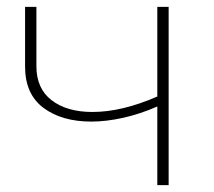

<svg xmlns="http://www.w3.org/2000/svg" viewBox="-20 -539 624 559"><path d="M246 -185Q160 -185 106.5 -225Q53 -265 53 -345V-519H86V-346Q86 -281 130.5 -247Q175 -213 249 -213Q335 -213 438 -258V-519H471V0H438V-229Q388 -207 338.5 -196Q289 -185 246 -185Z"/></svg>

Font: Montserrat ExtraLight
Style: Regular
Weight: 200
Designer: Julieta Ulanovsky
Foundry: Julieta Ulanovsky
Version: Version 9.000; ttfautohint (v1.8.4.7-5d5b)